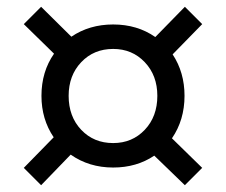

<svg xmlns="http://www.w3.org/2000/svg" viewBox="-20 -611 665 565"><path d="M101 -591 190 -503Q243 -539 313 -539Q384 -539 437 -502L524 -591L575 -540L488 -451Q523 -398 523 -329Q523 -258 486 -204L575 -117L524 -66L434 -153Q382 -118 313 -118Q242 -118 188 -156L101 -66L50 -117L138 -207Q102 -260 102 -329Q102 -400 139 -453L50 -540ZM313 -467Q256 -467 219 -428Q182 -389 182 -329Q182 -268 219 -229Q256 -190 313 -190Q369 -190 406 -229Q443 -268 443 -329Q443 -389 406 -428Q369 -467 313 -467Z"/></svg>

Font: Prodigy Sans
Style: Regular
Weight: 400
Designer: Wei Huang
Foundry: Wei Huang
Version: Version 1.003; ttfautohint (v1.8.3)